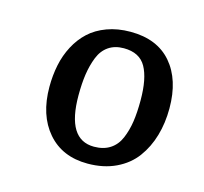

<svg xmlns="http://www.w3.org/2000/svg" viewBox="-66 -814 560 526"><g transform="rotate(15 213.5 -551.5)"><path d="M67.9 -538.1Q67.9 -570.8 74 -600.3Q80.1 -629.9 93.8 -655.8Q107.4 -681.6 127.7 -700.4Q147.9 -719.2 177.7 -730.2Q207.5 -741.2 244.1 -741.2Q319.8 -741.2 360.4 -694.1Q400.9 -647 400.9 -565.9Q400.9 -524.4 390.4 -488.3Q379.9 -452.1 358.9 -423.6Q337.9 -395 303 -378.4Q268.1 -361.8 223.1 -361.8Q150.9 -361.8 109.4 -409.9Q67.9 -458 67.9 -538.1ZM228 -411.1Q254.9 -411.1 273.4 -423.1Q292 -435.1 301.5 -457.5Q311 -480 314.9 -506.1Q318.8 -532.2 318.8 -566.9Q318.8 -628.4 300.8 -660.6Q282.7 -692.9 237.8 -692.9Q212.4 -692.9 194.6 -680.7Q176.8 -668.5 167.7 -645.5Q158.7 -622.6 154.8 -596.4Q150.9 -570.3 150.9 -536.1Q150.9 -411.1 228 -411.1Z"/></g></svg>

Font: Literata Book Medium
Style: Italic
Weight: 500
Italic angle: -3°
Designer: Latin by Veronika Burian and Jose Scaglione. Greek by Irene Vlachou. Cyrillic by Vera Evstafieva
Foundry: TypeTogether
Version: Version 1.003;PS 001.003;hotconv 1.0.88;makeotf.lib2.5.64775